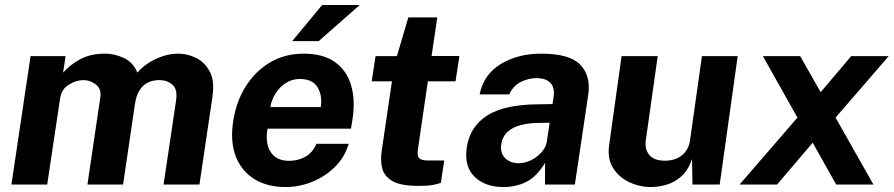

<svg xmlns="http://www.w3.org/2000/svg" viewBox="-20 -743 3598 773"><path d="M26 0 103 -517H244L234 -450.5Q261.5 -482 303 -504.5Q344.5 -527 403 -527Q441.5 -527 479.2 -509.2Q517 -491.5 533 -450.5Q564 -486 609 -506.5Q654 -527 697.5 -527Q735 -527 770 -509.5Q805 -492 824.8 -454.2Q844.5 -416.5 835.5 -355L783 0H638.5L689 -339Q695.5 -384 674 -402.2Q652.5 -420.5 623 -420.5Q538 -420.5 523.5 -325.5L475.5 0H332L384 -352Q389 -385 366 -402.8Q343 -420.5 316 -420.5Q287 -420.5 257.2 -402.2Q227.5 -384 222 -347L170 0Z M1130.5 10Q1055.5 10 1003.8 -22.2Q952 -54.5 929.2 -113.5Q906.5 -172.5 918.5 -252.5Q929.5 -330 967.5 -392.2Q1005.5 -454.5 1065.8 -490.8Q1126 -527 1203 -527Q1280 -527 1327.5 -493.8Q1375 -460.5 1393 -401.2Q1411 -342 1399.5 -264.5L1393 -225H1057Q1047 -165.5 1070 -130.5Q1093 -95.5 1143.5 -95.5Q1179.5 -95.5 1208.8 -111.5Q1238 -127.5 1254 -164H1384Q1367.5 -109 1327.5 -70Q1287.5 -31 1235.5 -10.5Q1183.5 10 1130.5 10ZM1068.5 -312H1271.5Q1278.5 -359 1258.2 -392Q1238 -425 1187.5 -425Q1155.5 -425 1130.2 -408.5Q1105 -392 1089 -366.2Q1073 -340.5 1068.5 -312ZM1277 -723H1428.5L1263 -577.5H1156.5Z M1665 5.5Q1597.5 5.5 1563.8 -12Q1530 -29.5 1520.2 -61Q1510.5 -92.5 1516.5 -134L1558 -415.5H1476.5L1492 -517H1578L1624 -673H1740.5L1717.5 -517.5H1829.5L1814 -415.5H1702.5L1662.5 -141.5Q1658.5 -113 1668.8 -105Q1679 -97 1701 -97H1768.5L1755 -7Q1744.5 -2.5 1723.2 1.5Q1702 5.5 1665 5.5Z M2006.5 10Q1933.5 10 1891 -31Q1848.5 -72 1859 -148Q1871.5 -233 1940.2 -277.2Q2009 -321.5 2142.5 -323L2204.5 -324L2209 -355Q2214 -391.5 2195 -410.2Q2176 -429 2137.5 -428.5Q2107.5 -428 2076.8 -413Q2046 -398 2030.5 -363H1911Q1927 -443 1995.8 -485Q2064.5 -527 2159 -527Q2274.5 -527 2316.8 -482Q2359 -437 2348.5 -363.5L2294.5 0H2174L2174.5 -87.5Q2140.5 -31.5 2099.2 -10.8Q2058 10 2006.5 10ZM2068.5 -86Q2094 -86 2118.5 -98.2Q2143 -110.5 2160.5 -130.2Q2178 -150 2181.5 -172.5L2193 -249L2143 -248Q2108.5 -247.5 2077 -239.5Q2045.5 -231.5 2024.2 -212.8Q2003 -194 1998 -162.5Q1993 -126.5 2013.8 -106.2Q2034.5 -86 2068.5 -86Z M2601 10Q2555 10 2513.5 -9.5Q2472 -29 2448.2 -66.8Q2424.5 -104.5 2432.5 -159.5L2482.5 -517H2628L2580 -178Q2575 -142 2594.2 -119Q2613.5 -96 2657.5 -96Q2698.5 -96 2726 -118.2Q2753.5 -140.5 2758.5 -180.5L2806 -517H2950L2877.5 0H2768L2766 -102.5Q2750.5 -57 2722.8 -32.8Q2695 -8.5 2662.8 0.8Q2630.5 10 2601 10Z M2957.5 0 3190.5 -269.5 3051.5 -517H3201.5L3284 -372L3407 -517H3558L3344 -269.5L3496.5 0H3346.5L3252 -168.5L3108.5 0Z"/></svg>

Font: Public Sans
Style: Bold Italic
Weight: 700
Italic angle: -8°
Designer: The Public Sans project authors (U.S. Web Design System). Libre Franklin designed by Pablo Impallari and Rodrigo Fuenzal
Version: Version 1.008; ttfautohint (v1.8.1) -l 8 -r 50 -G 200 -x 14 